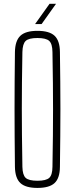

<svg xmlns="http://www.w3.org/2000/svg" viewBox="-20 -964 386 990"><path d="M173 5Q112 5 85 -20.2Q58 -45.5 57 -103.5Q56 -190 55.5 -262.5Q55 -335 55 -403Q55 -471 55.5 -541.8Q56 -612.5 57 -695.5Q58 -754 85 -779.5Q112 -805 173 -805Q234.5 -805 261.5 -779.5Q288.5 -754 289 -695.5Q290 -612.5 290.8 -541.8Q291.5 -471 291.5 -403Q291.5 -335 290.8 -262.5Q290 -190 289 -103.5Q288.5 -45.5 261.5 -20.2Q234.5 5 173 5ZM173 -32Q217.5 -32 233.8 -46.8Q250 -61.5 250.5 -103.5Q252 -193 252.8 -263.8Q253.5 -334.5 253.5 -399.5Q253.5 -464.5 252.8 -535.2Q252 -606 250.5 -695.5Q250 -738 233.8 -753Q217.5 -768 173 -768Q128.5 -768 112.5 -753Q96.5 -738 95.5 -695.5Q94 -608 93.2 -538.5Q92.5 -469 92.5 -404Q92.5 -339 93.2 -267.5Q94 -196 95.5 -103.5Q96.5 -61.5 112.5 -46.8Q128.5 -32 173 -32ZM161 -840 235.5 -944.5H269L194.5 -840Z"/></svg>

Font: Big Shoulders Thin
Style: Regular
Weight: 100
Version: Version 2.002